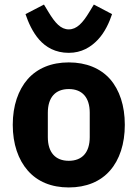

<svg xmlns="http://www.w3.org/2000/svg" viewBox="-20 -811 604 843"><path d="M282 12C205 12 144 -14 102 -62C60 -110 36 -179 36 -263C36 -347 60 -416 102 -464C144 -511 205 -537 282 -537C359 -537 421 -511 463 -464C505 -416 528 -347 528 -263C528 -179 505 -110 463 -62C421 -14 359 12 282 12ZM282 -105C341 -105 374 -142 374 -209V-316C374 -383 341 -420 282 -420C223 -420 190 -383 190 -316V-209C190 -142 223 -105 282 -105ZM282 -579C223 -579 181 -604 152 -637C123 -670 104 -713 92 -749L173 -791L193 -758C222 -710 247 -682 282 -682C317 -682 343 -710 372 -758L392 -791L472 -749C460 -713 441 -670 410 -637C379 -604 338 -579 282 -579Z"/></svg>

Font: Plexus Sans Bold
Style: Regular
Weight: 700
Version: Version 2.001;PS 002.001;hotconv 1.0.70;makeotf.lib2.5.58329